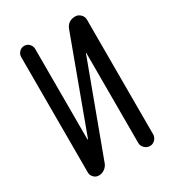

<svg xmlns="http://www.w3.org/2000/svg" viewBox="-176 -833 853 937"><g transform="rotate(-30 250.0 -365.0)"><path d="M105.5 0Q88.9 0 77.1 -12.2Q65.4 -24.4 65.4 -40V-690.4Q65.4 -706.1 76.7 -718.3Q87.9 -730.5 105 -730.5Q122.1 -730.5 133.3 -718.3Q144.5 -706.1 144.5 -690.4V-180.7Q144.5 -179.7 146 -179.7Q147.5 -179.7 147.5 -180.7L335.9 -691.4Q350.6 -730.5 392.6 -730.5Q409.2 -730.5 421.9 -717.8Q434.6 -705.1 434.6 -688.5V-42Q434.6 -25.4 422.4 -12.7Q410.2 0 393.1 0Q376 0 363.3 -12.7Q350.6 -25.4 350.6 -42V-548.8Q350.6 -549.8 349.6 -549.8Q348.6 -549.8 348.6 -548.8L159.2 -38.1Q153.3 -21.5 138.2 -10.7Q123 0 105.5 0Z"/></g></svg>

Font: Rounded Mgen+ 2m regular
Style: Regular
Weight: 400
Designer: [Source Han Sans]
Ryoko NISHIZUKA  (kana & ideographs); Paul D. Hunt (Latin, Greek & Cyrillic); Wenlong ZHANG  (bopomofo
Version: Version 1.059.20150602